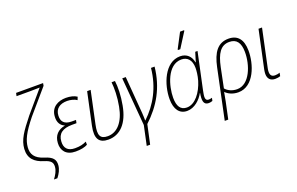

<svg xmlns="http://www.w3.org/2000/svg" viewBox="-114 -1248 3025 1958"><g transform="rotate(-20 1398.5 -269.5)"><path d="M203 202H240C270 164 291 125 295 79C299 19 273 -15 188 -41C87 -72 59 -126 64 -196C70 -273 104 -344 210 -476L430 -732L435 -760H142L135 -727H288C323 -727 358 -728 387 -729L189 -497C83 -364 32 -291 25 -194C19 -92 74 -38 173 -8C244 13 260 40 257 83C254 127 231 164 203 202Z M510 10C569 10 611 0 640 -16V-50C602 -32 568 -24 515 -24C435 -24 401 -68 406 -136C410 -220 466 -259 567 -259H615L622 -292H575C493 -292 465 -334 468 -394C471 -469 524 -505 602 -505C640 -505 683 -493 706 -476L719 -509C689 -529 647 -539 601 -539C517 -539 434 -499 430 -395C426 -335 452 -295 495 -278L494 -276C421 -263 371 -216 367 -133C362 -53 407 10 510 10Z M866 10C994 10 1086 -86 1119 -267C1138 -368 1140 -462 1131 -529H1094C1101 -461 1100 -369 1081 -269C1052 -112 974 -25 871 -25C788 -25 769 -70 793 -181L867 -529H829L754 -179C726 -46 765 10 866 10Z M1209 204H1246L1291 -4C1441 -143 1538 -309 1561 -529H1522C1501 -322 1410 -164 1286 -46H1283C1283 -68 1282 -103 1280 -128L1248 -529H1210L1254 -7Z M1842 -606H1868L1970 -767L1971 -775H1927L1843 -615ZM1720 10C1801 10 1868 -54 1903 -118H1905C1892 -43 1895 10 1954 10C1966 10 1982 7 1995 2L2002 -30C1988 -26 1975 -24 1966 -24C1940 -24 1932 -40 1932 -64C1932 -83 1938 -109 1943 -136L2027 -529H2002L1971 -427H1968C1957 -492 1913 -539 1840 -539C1672 -539 1591 -321 1591 -164C1591 -52 1639 10 1720 10ZM1729 -24C1662 -24 1630 -72 1630 -165C1630 -288 1688 -504 1841 -504C1905 -504 1949 -461 1949 -374C1949 -345 1945 -296 1929 -240C1894 -125 1820 -24 1729 -24Z M2158 -305 2044 236H2082L2121 53C2127 21 2133 -9 2139 -44C2167 -15 2214 10 2276 10C2447 10 2519 -210 2517 -356C2516 -475 2465 -539 2365 -539C2249 -539 2190 -457 2158 -305ZM2275 -24C2220 -24 2175 -47 2149 -78L2193 -293C2222 -431 2267 -505 2362 -505C2442 -505 2477 -452 2478 -356C2480 -214 2411 -24 2275 -24Z M2676 10C2699 10 2717 6 2731 1L2738 -35C2722 -28 2703 -25 2686 -25C2652 -25 2635 -43 2635 -80C2635 -91 2636 -105 2640 -121L2727 -529H2689L2601 -117C2598 -100 2596 -85 2596 -72C2596 -16 2628 10 2676 10Z"/></g></svg>

Font: Noto Sans SemiCondensed ExtraLight
Style: Italic
Weight: 200
Width: 4
Italic angle: -12°
Designer: Monotype Design Team
Foundry: Monotype Imaging Inc.
Version: Version 2.013